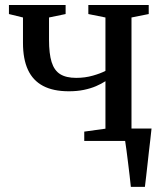

<svg xmlns="http://www.w3.org/2000/svg" viewBox="-20 -552 631 752"><path d="M492.5 180Q490.5 159 487.5 134.2Q484.5 109.5 481.5 84.8Q478.5 60 475.5 37.5Q472.5 15 470 -1L432.5 -48.5H573.5Q571.5 -28.5 568.8 -5.5Q566 17.5 563.2 42.2Q560.5 67 557.8 91.2Q555 115.5 552.5 138.2Q550 161 547.5 180ZM310 0V-36.5L393 -48V-234Q377 -223.5 356 -214.5Q335 -205.5 308.5 -200Q282 -194.5 249.5 -194.5Q188.5 -194.5 148.8 -215.5Q109 -236.5 89.5 -278.5Q70 -320.5 70 -384V-483.5L15 -497V-532.5H237V-497L172 -483.5V-396.5Q172 -341.5 182.2 -308.8Q192.5 -276 215.8 -261.5Q239 -247 278.5 -247Q313 -247 343.8 -255.8Q374.5 -264.5 393 -274.5V-483.5L326 -497V-532.5H562.5V-497L495 -483.5V-48L563.5 -36.5V0Z"/></svg>

Font: Merriweather 72pt
Style: Regular
Weight: 400
Version: Version 2.100